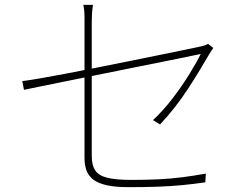

<svg xmlns="http://www.w3.org/2000/svg" viewBox="-20 -776 1040 793"><path d="M329 -124Q329 -149 329 -194Q329 -239 329 -294.5Q329 -350 329 -409Q329 -468 329 -523Q329 -578 329 -621Q329 -664 329 -687Q329 -700 329 -710.5Q329 -721 328 -731.5Q327 -742 324 -756H364Q361 -735 360 -720Q359 -705 359 -687Q359 -665 359 -621.5Q359 -578 359 -522.5Q359 -467 359 -408Q359 -349 359 -293.5Q359 -238 359 -195.5Q359 -153 359 -131Q359 -94 373 -72.5Q387 -51 422.5 -42Q458 -33 522 -33Q586 -33 636.5 -35.5Q687 -38 733.5 -44Q780 -50 830 -59L828 -23Q780 -16 734 -11.5Q688 -7 634.5 -5Q581 -3 510 -3Q456 -3 420.5 -11Q385 -19 365 -34.5Q345 -50 337 -72.5Q329 -95 329 -124ZM861 -578Q857 -573 852.5 -565.5Q848 -558 844 -552Q826 -521 804.5 -485.5Q783 -450 758 -411.5Q733 -373 703.5 -335Q674 -297 641 -262L612 -280Q654 -319 693 -370Q732 -421 762.5 -470.5Q793 -520 809 -553Q809 -553 775 -546Q741 -539 684.5 -527.5Q628 -516 557.5 -502Q487 -488 413.5 -473Q340 -458 272.5 -444.5Q205 -431 154 -420.5Q103 -410 79 -405L72 -441Q98 -444 146.5 -452.5Q195 -461 258.5 -473Q322 -485 391.5 -499Q461 -513 528.5 -526.5Q596 -540 654 -552Q712 -564 751.5 -572Q791 -580 804 -583Q815 -585 825 -588.5Q835 -592 839 -595Z"/></svg>

Font: Shanggu Sans SC VF
Style: Regular
Weight: 250
Designer: GuiWonder
Version: Version 1.021